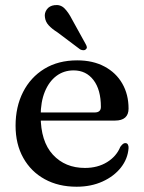

<svg xmlns="http://www.w3.org/2000/svg" viewBox="-20 -714 560 746"><path d="M479.5 -292Q479.5 -269 466.2 -257.2Q453 -245.5 427 -245.5H107.5V-277H347.5Q372 -277 372 -298.5Q372 -365.5 343.2 -403Q314.5 -440.5 266 -440.5Q228 -440.5 199.2 -419Q170.5 -397.5 154.2 -357.8Q138 -318 138 -264Q138 -164.5 185.5 -113Q233 -61.5 310 -61.5Q359.5 -61.5 396 -84Q432.5 -106.5 447.5 -143.5Q453.5 -151.5 457.8 -154.8Q462 -158 467 -158Q474 -158 477 -152.2Q480 -146.5 479.5 -138.5Q476.5 -97 449.8 -63Q423 -29 378.5 -8.8Q334 11.5 277.5 11.5Q207 11.5 153.8 -17.8Q100.5 -47 70.5 -100.5Q40.5 -154 40.5 -225.5Q40.5 -299 69.5 -356.2Q98.5 -413.5 152.2 -446.5Q206 -479.5 280 -479.5Q341 -479.5 386 -455.5Q431 -431.5 455.2 -389.2Q479.5 -347 479.5 -292ZM260 -638.5 313 -542.5Q316 -537.5 317.2 -532Q318.5 -526.5 313.5 -522.5Q310 -518.5 303.8 -518.8Q297.5 -519 291.5 -522L203 -588.5Q181.5 -602 169 -615.8Q156.5 -629.5 154.5 -647.5Q152 -663.5 162 -677.5Q172 -691.5 192 -694Q215 -697 230.5 -681.5Q246 -666 260 -638.5Z"/></svg>

Font: Fraunces 16pt
Style: Regular
Weight: 400
Version: Version 1.000;[b76b70a41]